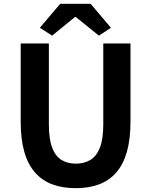

<svg xmlns="http://www.w3.org/2000/svg" viewBox="-20 -968 788 1002"><path d="M376 14Q307 14 254 -5.5Q201 -25 163.5 -67Q126 -109 107 -175Q88 -241 88 -333V-741H235V-320Q235 -243 252 -198Q269 -153 300.5 -133.5Q332 -114 376 -114Q420 -114 452 -133.5Q484 -153 501.5 -198Q519 -243 519 -320V-741H661V-333Q661 -241 642 -175Q623 -109 586 -67Q549 -25 496 -5.5Q443 14 376 14ZM252 -782 188 -823 294 -948H453L559 -823L496 -782L376 -879H371Z"/></svg>

Font: Noto Sans HK Thin
Style: Bold
Weight: 700
Version: Version 2.004-H2;hotconv 1.0.118;makeotfexe 2.5.65603